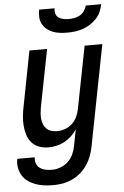

<svg xmlns="http://www.w3.org/2000/svg" viewBox="-72 -794 685 1060"><g transform="rotate(-5 270.5 -264.0)"><path d="M181 222Q155 222 130.5 219Q106 216 83.5 208Q61 200 41.5 186.5Q22 173 10 153.5Q-2 134 -6.5 110Q-11 86 -6 60H91Q88 78 94 94.5Q100 111 114 120.5Q128 130 145 133.5Q162 137 180 137Q203 137 227.5 128Q252 119 270.5 101Q289 83 299 60Q309 37 313 14L330 -75Q318 -55 300 -38Q282 -21 260.5 -9.5Q239 2 216.5 7Q194 12 172 12Q144 12 119.5 3Q95 -6 78.5 -25Q62 -44 54.5 -69Q47 -94 45 -120.5Q43 -147 46 -174.5Q49 -202 55 -230L113 -530H211L149 -214Q146 -197 144.5 -180.5Q143 -164 144.5 -148Q146 -132 152 -117.5Q158 -103 169 -92.5Q180 -82 195 -77.5Q210 -73 227 -73Q248 -73 270 -80.5Q292 -88 309.5 -104Q327 -120 337 -141Q347 -162 351 -183L419 -530H517L408 30Q403 56 393.5 81Q384 106 368.5 129Q353 152 331 171Q309 190 283.5 201.5Q258 213 232 217.5Q206 222 181 222ZM330 -610Q309 -610 288.5 -612.5Q268 -615 250 -622Q232 -629 217 -641.5Q202 -654 193 -671Q184 -688 183 -708.5Q182 -729 186 -750H272Q269 -735 273 -720.5Q277 -706 288.5 -698Q300 -690 315 -687Q330 -684 345 -684Q360 -684 376 -687Q392 -690 406.5 -698Q421 -706 431 -720.5Q441 -735 444 -750H530Q526 -729 517 -708.5Q508 -688 492 -671Q476 -654 456 -641.5Q436 -629 415 -622Q394 -615 372.5 -612.5Q351 -610 330 -610Z"/></g></svg>

Font: Lode Dark
Style: Bold Italic
Weight: 700
Italic angle: -11°
Monospace: yes
Designer: Belleve Invis
Foundry: Belleve Invis
Version: Version 29.2.0; ttfautohint (v1.8.3)